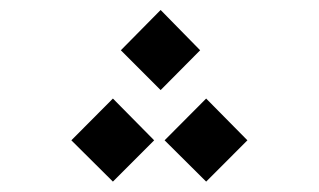

<svg xmlns="http://www.w3.org/2000/svg" viewBox="-20 -838 626 377"><path d="M201.7 -481.4 120.1 -562.5 201.7 -644.5 282.7 -562.5ZM384.8 -481.4 303.2 -562.5 384.8 -644.5 465.8 -562.5ZM295.4 -661.1 217.3 -739.3 295.4 -818.4 373 -739.3Z"/></svg>

Font: Cascadia Code ExtraLight
Style: Regular
Weight: 200
Monospace: yes
Designer: Aaron Bell
Foundry: Saja Typeworks
Version: Version 2407.024; ttfautohint (v1.8.4)